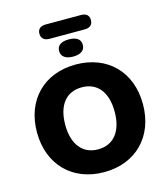

<svg xmlns="http://www.w3.org/2000/svg" viewBox="-144 -1130 1095 1253"><g transform="rotate(-15 403.5 -504.0)"><path d="M522 -922C557 -922 576 -940 576 -971C576 -1002 557 -1019 522 -1019H283C248 -1019 228 -1002 228 -971C228 -940 248 -922 283 -922ZM403 -770C455 -770 483 -791 483 -829C483 -866 455 -886 403 -886C352 -886 323 -866 323 -829C323 -791 352 -770 403 -770ZM404 11C618 11 762 -134 762 -353C762 -572 618 -716 404 -716C190 -716 46 -572 46 -353C46 -135 190 11 404 11ZM404 -143C299 -143 237 -221 237 -353C237 -486 299 -562 404 -562C509 -562 571 -485 571 -353C571 -221 509 -143 404 -143Z"/></g></svg>

Font: Nunito Black
Style: Regular
Weight: 900
Designer: Vernon Adams
Foundry: Vernon Adams
Version: Version 3.602